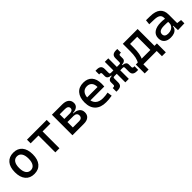

<svg xmlns="http://www.w3.org/2000/svg" viewBox="339 -1909 3423 3423"><g transform="rotate(-45 2051.0 -197.5)"><path d="M293 9.8Q185.5 9.8 126 -60.5Q66.4 -130.9 66.4 -258.8Q66.4 -387.2 126 -457.3Q185.5 -527.3 293 -527.3Q400.9 -527.3 460.2 -457.3Q519.5 -387.2 519.5 -258.8Q519.5 -130.9 460.2 -60.5Q400.9 9.8 293 9.8ZM293 -83Q350.1 -83 381.1 -128.9Q412.1 -174.8 412.1 -258.8Q412.1 -343.3 381.1 -388.9Q350.1 -434.6 293 -434.6Q235.8 -434.6 204.8 -388.9Q173.8 -343.3 173.8 -258.8Q173.8 -174.8 204.8 -128.9Q235.8 -83 293 -83Z M827.1 0V-517.6H930.7V0ZM629.9 -424.8V-517.6H1127.9V-424.8Z M1355.5 0V-92.8H1521.5Q1557.6 -92.8 1577.6 -110.6Q1597.7 -128.4 1597.7 -161.1Q1597.7 -193.8 1575.9 -211.7Q1554.2 -229.5 1514.6 -229.5H1345.7V-264.2H1539.1Q1618.7 -264.2 1662.4 -229.5Q1706.1 -194.8 1706.1 -131.8Q1706.1 -68.8 1665 -34.4Q1624 0 1549.8 0ZM1258.8 0V-517.6H1362.3V0ZM1322.3 -243.2V-291H1544.9V-243.2ZM1345.7 -272.9V-307.6H1502Q1538.1 -307.6 1558.1 -323Q1578.1 -338.4 1578.1 -366.2Q1578.1 -394 1556.4 -409.4Q1534.7 -424.8 1495.1 -424.8H1355.5V-517.6H1519.5Q1599.1 -517.6 1642.8 -483.2Q1686.5 -448.7 1686.5 -385.7Q1686.5 -332 1645.5 -302.5Q1604.5 -272.9 1530.3 -272.9Z M2100.6 9.8Q1968.3 9.8 1896.2 -59.8Q1824.2 -129.4 1824.2 -259.8Q1824.2 -386.7 1885.3 -457Q1946.3 -527.3 2057.6 -527.3Q2162.6 -527.3 2220 -463.9Q2277.3 -400.4 2277.3 -279.3Q2277.3 -243.7 2274.4 -212.9H1911.1V-292H2183.6Q2183.6 -361.8 2150.4 -399.2Q2117.2 -436.5 2058.6 -436.5Q1992.7 -436.5 1956.3 -391.6Q1919.9 -346.7 1919.9 -264.6Q1919.9 -174.8 1970 -127.9Q2020 -81.1 2112.3 -81.1Q2144.5 -81.1 2175.8 -84.7Q2207 -88.4 2239.3 -94.7L2252 -3.9Q2206.1 4.9 2168 7.3Q2129.9 9.8 2100.6 9.8Z M2737.3 -261.7V-301.3Q2763.7 -301.3 2767.8 -310.1Q2772 -318.8 2772 -345.7V-428.7Q2772 -478 2798.8 -500.2Q2825.7 -522.5 2876 -522.5H2911.6V-429.7H2890.6Q2879.9 -429.7 2870.8 -423.1Q2861.8 -416.5 2861.8 -400.9V-335.4Q2861.8 -304.2 2841.3 -286.6Q2820.8 -269 2791 -266.6ZM2361.8 4.9V-87.9H2382.8Q2394 -87.9 2402.8 -94.7Q2411.6 -101.6 2411.6 -116.7V-182.1Q2411.6 -213.9 2432.1 -231.2Q2452.6 -248.5 2482.4 -251L2536.1 -255.9V-216.3Q2509.8 -216.3 2505.6 -207.5Q2501.5 -198.7 2501.5 -171.9V-88.9Q2501.5 -39.6 2474.9 -17.3Q2448.2 4.9 2397.5 4.9ZM2501 -216.3V-301.3H2600.1V-216.3ZM2536.1 -261.7 2482.4 -266.6Q2452.6 -269 2432.1 -286.6Q2411.6 -304.2 2411.6 -335.4V-400.9Q2411.6 -416.5 2402.8 -423.1Q2394 -429.7 2382.8 -429.7H2361.8V-522.5H2397.5Q2448.2 -522.5 2474.9 -500.2Q2501.5 -478 2501.5 -428.7V-345.7Q2501.5 -318.8 2505.6 -310.1Q2509.8 -301.3 2536.1 -301.3ZM2592.3 0V-517.6H2680.2V0ZM2876 4.9Q2825.7 4.9 2798.8 -17.3Q2772 -39.6 2772 -88.9V-171.9Q2772 -198.7 2767.8 -207.5Q2763.7 -216.3 2737.3 -216.3V-255.9L2791 -251Q2820.8 -248.5 2841.3 -231.2Q2861.8 -213.9 2861.8 -182.1V-116.7Q2861.8 -101.6 2870.8 -94.7Q2879.9 -87.9 2890.6 -87.9H2911.6V4.9ZM2670.4 -216.3V-301.3H2772.5V-216.3Z M3085 -70.8 2992.2 -83Q3021 -125 3033.7 -185.8Q3046.4 -246.6 3046.4 -329.1V-517.6H3136.7V-332.5Q3136.7 -248 3125 -183.1Q3113.3 -118.2 3085 -70.8ZM2949.2 131.8V-63.5H3046.9V131.8ZM3383.8 131.8V-63.5H3481.4V131.8ZM3316.4 0V-517.6H3419.9V0ZM3096.2 -424.8V-517.6H3379.4V-424.8ZM3481.4 -92.8V0H2949.2V-92.8Z M3915 4.9 3908.2 -148.4 3894.5 -191.4V-325.2Q3894.5 -377 3858.2 -401.1Q3821.8 -425.3 3750 -427.2L3626 -430.7L3635.7 -522.5L3740.2 -521Q3868.7 -519 3930.9 -465.6Q3993.2 -412.1 3993.2 -309.6V-93.8L4081.1 -83V0ZM3732.4 9.8Q3651.4 9.8 3606.9 -29.3Q3562.5 -68.4 3562.5 -139.6Q3562.5 -221.7 3623.8 -265.6Q3685.1 -309.6 3796.9 -309.6Q3843.3 -309.6 3879.6 -304Q3916 -298.3 3944.3 -287.1L3922.9 -216.8Q3890.1 -224.1 3858.9 -225.3Q3827.6 -226.6 3794.9 -226.6Q3660.2 -226.6 3660.2 -144.5Q3660.2 -110.4 3683.3 -91.8Q3706.5 -73.2 3749 -73.2Q3797.4 -73.2 3829.8 -89.8Q3862.3 -106.4 3878.4 -132.3Q3894.5 -158.2 3894.5 -185.5V-242.2L3924.8 -109.4H3883.8L3900.4 -125Q3900.4 -80.1 3879.6 -50Q3858.9 -20 3821.3 -5.1Q3783.7 9.8 3732.4 9.8Z"/></g></svg>

Font: Cascadia Code PL
Style: Regular
Weight: 400
Monospace: yes
Designer: Aaron Bell
Foundry: Saja Typeworks
Version: Version 2102.003